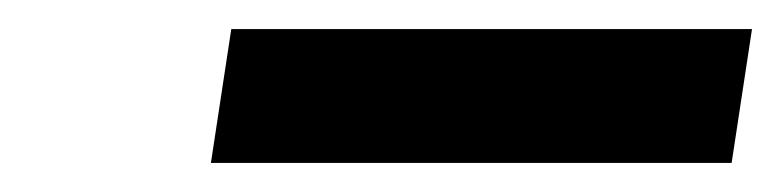

<svg xmlns="http://www.w3.org/2000/svg" viewBox="-20 -672 537 132"><path d="M125 -560H483L497 -652H139Z"/></svg>

Font: Charger Pro
Style: ExBdSuExtObl
Weight: 400
Designer: Jasper
Foundry: Cannot Into Space Fonts
Version: Version 1.09